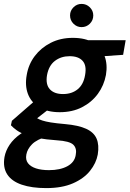

<svg xmlns="http://www.w3.org/2000/svg" viewBox="-54 -732 664 984"><path d="M183 232Q109 232 57.5 214.5Q6 197 -17 161.5Q-40 126 -31 73Q-25 40 -4.5 9.5Q16 -21 52.5 -46.5Q89 -72 141 -91L190 -34Q134 -17 110 7.5Q86 32 81 60Q76 87 89.5 104.5Q103 122 130.5 131Q158 140 197 140Q254 140 291 120Q328 100 334 63Q341 29 322 10Q303 -9 237 -13Q182 -17 142.5 -24Q103 -31 76 -41.5Q49 -52 31.5 -64.5Q14 -77 2 -90L7 -113L131 -221L221 -192L76 -79L118 -139Q127 -132 136.5 -126Q146 -120 162.5 -114.5Q179 -109 206.5 -104.5Q234 -100 280 -96Q348 -90 387.5 -72Q427 -54 441 -21.5Q455 11 447 60Q439 104 407.5 143.5Q376 183 320 207.5Q264 232 183 232ZM252 -157Q188 -157 146.5 -182.5Q105 -208 89 -251Q73 -294 83 -348Q92 -402 124 -444.5Q156 -487 206 -512.5Q256 -538 319 -538Q385 -538 425.5 -512.5Q466 -487 482 -444.5Q498 -402 489 -348Q479 -294 447.5 -251Q416 -208 366.5 -182.5Q317 -157 252 -157ZM269 -250Q314 -250 344 -274.5Q374 -299 382 -347Q391 -396 369.5 -420Q348 -444 303 -444Q259 -444 227.5 -420Q196 -396 187 -347Q179 -299 201.5 -274.5Q224 -250 269 -250ZM390 -438 383 -526H590L577 -451ZM364 -593Q340 -593 322.5 -610.5Q305 -628 305 -653Q305 -677 322.5 -694.5Q340 -712 364 -712Q389 -712 406.5 -694.5Q424 -677 424 -653Q424 -628 406.5 -610.5Q389 -593 364 -593Z"/></svg>

Font: DM Sans 9pt SemiBold
Style: Italic
Weight: 600
Italic angle: -10°
Version: Version 4.004;gftools[0.9.30]